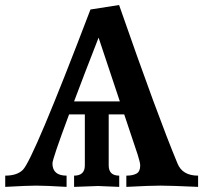

<svg xmlns="http://www.w3.org/2000/svg" viewBox="-35 -730 793 750"><path d="M433.1 -334 350.1 -583Q293 -437 254.4 -334ZM738.8 0Q630.4 -4.9 591.3 -4.9Q551.8 -4.9 458.5 0V-43.9Q483.9 -43.9 498.3 -52Q512.7 -60.1 512.7 -83.5Q512.7 -94.7 502.9 -125.5L450.2 -283.2H389.6V-84Q389.6 -43.9 430.7 -43.9V0L347.7 -3.4L254.4 0V-43.9Q296.4 -43.9 296.4 -84V-283.2H234.9Q169.9 -108.9 169.9 -91.8Q169.9 -43.9 225.1 -43.9V0Q142.1 -4.9 106 -4.9Q74.2 -4.9 -14.6 0V-43.9Q31.2 -43.9 54.2 -66.4Q94.7 -106.4 318.4 -692.9L430.2 -710.4Q581.5 -275.9 658.2 -91.8Q677.2 -43.9 738.8 -43.9Z"/></svg>

Font: Kelvinch
Style: Bold
Weight: 700
Designer: Paul James Miller
Foundry: High-Logic / Made with FontCreator
Version: Version 3.501;March 28, 2021;FontCreator 13.0.0.2683 64-bit